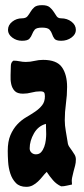

<svg xmlns="http://www.w3.org/2000/svg" viewBox="-20 -724 324 744"><path d="M32 -489Q44 -489 56 -486.5Q68 -484 80 -484Q97 -484 113.5 -488Q130 -492 147 -492Q200 -492 220 -463.5Q240 -435 240 -387Q240 -355 235.5 -322.5Q231 -290 231 -258Q231 -238 235 -216Q239 -194 242 -174Q243 -163 248.5 -155Q254 -147 259.5 -139.5Q265 -132 269.5 -124Q274 -116 274 -106Q274 -93 271 -82Q268 -71 265 -59.5Q262 -48 259.5 -36Q257 -24 259 -9Q248 -7 238 -4.5Q228 -2 217 -2Q199 -10 185.5 -25.5Q172 -41 161 -58Q152 -49 144 -39Q136 -29 127 -20.5Q118 -12 107 -6Q96 0 82 0Q56 0 41.5 -15Q27 -30 20 -51.5Q13 -73 11.5 -97Q10 -121 10 -139Q10 -176 20.5 -200.5Q31 -225 47 -242Q63 -259 82 -270Q101 -281 117 -292Q133 -303 143.5 -316.5Q154 -330 154 -351Q154 -362 150.5 -366Q147 -370 136 -370Q119 -370 102.5 -365.5Q86 -361 69 -361Q47 -361 37 -371.5Q27 -382 23.5 -398Q20 -414 21 -433Q22 -452 22 -468Q22 -474 24 -479.5Q26 -485 32 -489ZM95 -149Q95 -139 102 -132.5Q109 -126 119 -126Q132 -126 139.5 -134.5Q147 -143 151.5 -155.5Q156 -168 157.5 -181.5Q159 -195 159 -204L158 -244Q128 -236 111.5 -207Q95 -178 95 -149ZM217 -566Q197 -566 191 -574Q185 -582 182 -591.5Q179 -601 172 -609Q165 -617 143 -617Q121 -617 114.5 -609Q108 -601 104.5 -591.5Q101 -582 94 -574Q87 -566 65 -566Q44 -566 27.5 -578.5Q11 -591 11 -608Q11 -627 27.5 -640Q44 -653 65 -653Q80 -653 86.5 -661Q93 -669 98.5 -678.5Q104 -688 113 -696Q122 -704 143 -704Q163 -704 172.5 -696Q182 -688 188 -678.5Q194 -669 199.5 -661Q205 -653 217 -653Q240 -653 257 -640Q274 -627 274 -608Q274 -591 257 -578.5Q240 -566 217 -566Z"/></svg>

Font: Reclame
Style: Regular
Weight: 400
Designer: Peter Wiegel
Foundry: Peter Wiegel
Version: Version 1.000